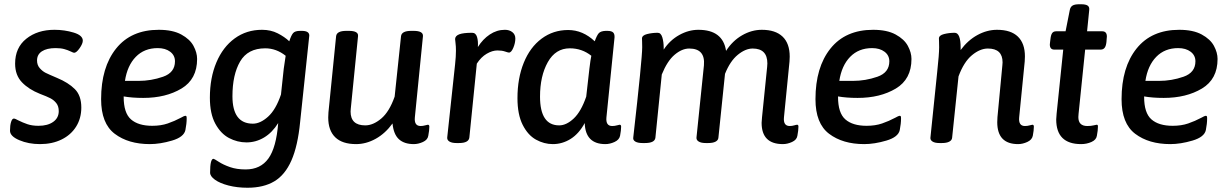

<svg xmlns="http://www.w3.org/2000/svg" viewBox="-20 -670 5786 902"><path d="M27 -56Q27 -81 32 -97Q37 -113 45 -113Q51 -113 65 -105Q87 -94 109 -86.5Q131 -79 161 -79Q204 -79 230 -97.5Q256 -116 256 -148Q256 -171 244.5 -185.5Q233 -200 216.5 -208.5Q200 -217 168 -229Q115 -250 83 -283.5Q51 -317 51 -371Q51 -446 103.5 -488Q156 -530 236 -530Q283 -530 326 -517Q369 -504 369 -479Q369 -465 354 -443.5Q339 -422 328 -422Q325 -422 311.5 -428.5Q298 -435 281.5 -439.5Q265 -444 241 -444Q200 -444 177 -429Q154 -414 154 -386Q154 -364 167 -349.5Q180 -335 194 -328Q208 -321 248 -304Q301 -282 331.5 -251.5Q362 -221 362 -165Q362 -114 337.5 -75Q313 -36 269 -14.5Q225 7 168 7Q114 7 70.5 -11.5Q27 -30 27 -56Z M561 -217V-215Q561 -139 595.5 -109Q630 -79 695 -79Q736 -79 768 -90Q800 -101 830 -117Q846 -126 850 -126Q854 -126 855.5 -124Q857 -122 857 -114Q857 -89 851 -59Q844 -26 788 -9.5Q732 7 684 7Q583 7 519 -41.5Q455 -90 455 -204Q455 -354 525.5 -442Q596 -530 726 -530Q791 -530 831.5 -508Q872 -486 889 -454.5Q906 -423 906 -393Q906 -298 832.5 -254Q759 -210 653 -210Q601 -210 561 -217ZM567 -290H631Q690 -290 746 -309.5Q802 -329 802 -382Q802 -410 779.5 -427Q757 -444 721 -444Q658 -444 618 -403Q578 -362 567 -290Z M1433 -503 1390 -97Q1379 16 1349 84Q1319 152 1268.5 182Q1218 212 1143 212Q1094 212 1053.5 201.5Q1013 191 990 174.5Q967 158 967 141Q967 76 983 76Q986 76 1007.5 90Q1029 104 1060.5 115Q1092 126 1134 126Q1204 126 1241 74.5Q1278 23 1287 -92Q1259 -47 1220.5 -24Q1182 -1 1138 -1Q1095 -1 1056 -21.5Q1017 -42 991.5 -89Q966 -136 966 -211Q966 -304 996.5 -376.5Q1027 -449 1082.5 -489.5Q1138 -530 1211 -530Q1252 -530 1284.5 -513.5Q1317 -497 1339 -476Q1348 -504 1357 -514.5Q1366 -525 1390 -525H1398Q1433 -525 1433 -503ZM1322 -408Q1278 -443 1226 -443Q1144 -443 1108 -381Q1072 -319 1072 -218Q1072 -89 1168 -89Q1203 -89 1239.5 -122Q1276 -155 1300 -226L1313 -347Q1320 -399 1322 -408Z M1997 -75Q1997 -58 1992 -32Q1989 -13 1967 -3Q1945 7 1924 7Q1879 7 1854 -16Q1829 -39 1824 -90Q1790 -43 1745 -18Q1700 7 1653 7Q1588 7 1555 -25Q1522 -57 1522 -118Q1522 -134 1523 -142L1559 -500Q1562 -525 1607 -525H1619Q1665 -525 1662 -500L1628 -160Q1627 -155 1627 -146Q1627 -81 1696 -81Q1733 -81 1771 -113Q1809 -145 1834 -216L1864 -500Q1867 -525 1912 -525H1923Q1969 -525 1967 -500L1929 -119Q1925 -78 1956 -78Q1967 -78 1977 -81Q1987 -84 1990 -84Q1997 -84 1997 -75Z M2081 -24 2118 -368Q2122 -405 2122 -432Q2122 -453 2120 -467.5Q2118 -482 2118 -487Q2119 -502 2138 -509Q2157 -516 2198 -516Q2215 -516 2221 -496.5Q2227 -477 2225 -449Q2248 -486 2281 -508Q2314 -530 2352 -530Q2373 -530 2387 -519Q2401 -508 2401 -489Q2401 -468 2391.5 -445.5Q2382 -423 2371 -423Q2367 -423 2352.5 -428Q2338 -433 2317 -433Q2293 -433 2266.5 -417.5Q2240 -402 2220 -371L2185 -24Q2182 2 2136 2H2125Q2103 2 2091.5 -5Q2080 -12 2081 -24Z M2411 -209Q2411 -302 2440.5 -375Q2470 -448 2524.5 -488.5Q2579 -529 2649 -529Q2718 -529 2774 -476Q2784 -504 2793 -514Q2802 -524 2825 -525H2833Q2853 -525 2860.5 -517.5Q2868 -510 2867 -494L2829 -119Q2825 -78 2856 -78Q2868 -78 2878 -81Q2888 -84 2891 -84Q2898 -84 2898 -75Q2898 -58 2893 -32Q2889 -13 2867 -3Q2845 7 2824 7Q2730 7 2727 -92Q2700 -42 2661 -17.5Q2622 7 2577 7Q2536 7 2498 -14Q2460 -35 2435.5 -83.5Q2411 -132 2411 -209ZM2734 -216 2749 -348Q2754 -390 2758 -408Q2714 -443 2657 -443Q2590 -443 2553.5 -378Q2517 -313 2517 -216Q2517 -81 2607 -81Q2641 -81 2675.5 -113.5Q2710 -146 2734 -216Z M3731 -75Q3731 -58 3726 -32Q3723 -13 3701 -3Q3679 7 3658 7Q3558 7 3558 -93Q3558 -100 3560 -120L3584 -356Q3585 -362 3585 -372Q3585 -442 3516 -442Q3482 -442 3446 -412.5Q3410 -383 3386 -323L3355 -23Q3354 -11 3341.5 -4.5Q3329 2 3307 2H3296Q3274 2 3262.5 -5Q3251 -12 3252 -24L3287 -363Q3294 -442 3218 -442Q3184 -442 3149.5 -413Q3115 -384 3089 -320L3059 -23Q3056 2 3010 2H2999Q2976 2 2964.5 -5Q2953 -12 2955 -24Q2997 -394 2997 -448Q2997 -466 2996.5 -475Q2996 -484 2996 -489Q2996 -504 3020 -510Q3044 -516 3070 -516Q3085 -516 3091.5 -494.5Q3098 -473 3098 -445V-437Q3127 -481 3171 -505.5Q3215 -530 3261 -530Q3376 -530 3391 -431Q3421 -478 3466 -504Q3511 -530 3559 -530Q3623 -530 3656.5 -498Q3690 -466 3690 -404Q3690 -389 3689 -381L3663 -119Q3659 -78 3690 -78Q3701 -78 3711 -81Q3721 -84 3725 -84Q3731 -84 3731 -75Z M3917 -217V-215Q3917 -139 3951.5 -109Q3986 -79 4051 -79Q4092 -79 4124 -90Q4156 -101 4186 -117Q4202 -126 4206 -126Q4210 -126 4211.5 -124Q4213 -122 4213 -114Q4213 -89 4207 -59Q4200 -26 4144 -9.5Q4088 7 4040 7Q3939 7 3875 -41.5Q3811 -90 3811 -204Q3811 -354 3881.5 -442Q3952 -530 4082 -530Q4147 -530 4187.5 -508Q4228 -486 4245 -454.5Q4262 -423 4262 -393Q4262 -298 4188.5 -254Q4115 -210 4009 -210Q3957 -210 3917 -217ZM3923 -290H3987Q4046 -290 4102 -309.5Q4158 -329 4158 -382Q4158 -410 4135.5 -427Q4113 -444 4077 -444Q4014 -444 3974 -403Q3934 -362 3923 -290Z M4837 -75Q4837 -58 4832 -32Q4828 -13 4806 -3Q4784 7 4763 7Q4665 7 4665 -96Q4665 -112 4666 -120L4689 -363Q4690 -368 4690 -377Q4690 -442 4621 -442Q4584 -442 4546 -410.5Q4508 -379 4483 -311L4453 -23Q4452 -11 4439.5 -4.5Q4427 2 4405 2H4394Q4372 2 4361 -5Q4350 -12 4351 -23L4383 -333Q4392 -416 4392 -448Q4392 -466 4391.5 -475Q4391 -484 4391 -489Q4391 -504 4415 -510Q4439 -516 4465 -516Q4493 -516 4493 -446V-435Q4527 -481 4572 -505.5Q4617 -530 4664 -530Q4729 -530 4762 -498Q4795 -466 4795 -405Q4795 -389 4794 -381L4768 -119Q4764 -78 4795 -78Q4807 -78 4817 -81Q4827 -84 4830 -84Q4837 -84 4837 -75Z M4942 -109Q4942 -117 4944 -137L4975 -437H4933Q4912 -437 4912 -461L4913 -471L4915 -487Q4917 -506 4923 -514.5Q4929 -523 4942 -523H4986L5006 -624Q5009 -638 5019 -644Q5029 -650 5050 -650H5059Q5081 -650 5090 -643.5Q5099 -637 5097 -622L5087 -523H5158Q5180 -523 5180 -498L5179 -487L5178 -473Q5176 -454 5169.5 -445.5Q5163 -437 5151 -437H5078L5047 -135Q5046 -129 5046 -120Q5046 -78 5088 -78Q5106 -78 5117.5 -81Q5129 -84 5132 -84Q5135 -84 5136.5 -82.5Q5138 -81 5138 -75Q5138 -58 5133 -32Q5130 -13 5107.5 -3Q5085 7 5059 7Q4942 7 4942 -109Z M5355 -217V-215Q5355 -139 5389.5 -109Q5424 -79 5489 -79Q5530 -79 5562 -90Q5594 -101 5624 -117Q5640 -126 5644 -126Q5648 -126 5649.5 -124Q5651 -122 5651 -114Q5651 -89 5645 -59Q5638 -26 5582 -9.5Q5526 7 5478 7Q5377 7 5313 -41.5Q5249 -90 5249 -204Q5249 -354 5319.5 -442Q5390 -530 5520 -530Q5585 -530 5625.5 -508Q5666 -486 5683 -454.5Q5700 -423 5700 -393Q5700 -298 5626.5 -254Q5553 -210 5447 -210Q5395 -210 5355 -217ZM5361 -290H5425Q5484 -290 5540 -309.5Q5596 -329 5596 -382Q5596 -410 5573.5 -427Q5551 -444 5515 -444Q5452 -444 5412 -403Q5372 -362 5361 -290Z"/></svg>

Font: Asap-MediumItalic
Style: Italic
Weight: 500
Italic angle: -6°
Designer: Pablo Cosgaya
Foundry: Omnibus-Type
Version: Version 2.000; ttfautohint (v1.8)